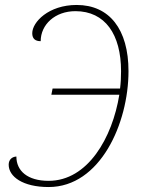

<svg xmlns="http://www.w3.org/2000/svg" viewBox="-20 -744 570 774"><path d="M176 10C384 10 498 -247 498 -457C498 -626 421 -724 289 -724C176 -724 110 -655 110 -610C110 -588 122 -578 144 -578C144 -645 202 -699 284 -699C404 -699 468 -605 468 -457C468 -434 467 -411 464 -387H192L187 -362H461C433 -189 334 -15 176 -15C91 -15 46 -55 46 -113C29 -112 15 -101 15 -80C15 -32 72 10 176 10Z"/></svg>

Font: Noto Serif SemiCondensed Thin
Style: Italic
Weight: 100
Width: 4
Italic angle: -12°
Designer: Monotype Design Team
Foundry: Monotype Imaging Inc.
Version: Version 2.013